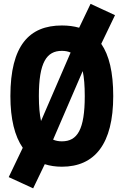

<svg xmlns="http://www.w3.org/2000/svg" viewBox="-20 -878 660 1025"><path d="M584.5 -365C584.5 -492.5 562.5 -583.5 520.5 -644L594 -797L463.5 -857.5L402.5 -730C374.5 -738 344 -742 310.5 -742C135.5 -742 35.5 -634.5 35.5 -365C35.5 -243 58.5 -151 101.5 -89L26.5 67.5L157 127.5L219 -1.5C246.5 7.5 277 12 310.5 12C485.5 12 584.5 -109.5 584.5 -365ZM432.5 -365C432.5 -186 393 -123.5 310.5 -123.5C293 -123.5 277.5 -126.5 263.5 -132.5L421.5 -498.5C429 -464 432.5 -420 432.5 -365ZM187.5 -365C187.5 -544.5 228.5 -606.5 310.5 -606.5C328 -606.5 343.5 -603.5 357 -597.5L199 -232C191.5 -266.5 187.5 -310 187.5 -365Z"/></svg>

Font: Monaspace Neon ExtraBold
Style: Regular
Weight: 800
Designer: Riley Cran & the Lettermatic Team
Foundry: Lettermatic
Version: Version 1.200 (Monaspace Neon)